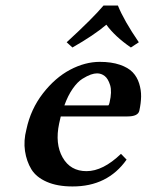

<svg xmlns="http://www.w3.org/2000/svg" viewBox="-20 -669 534 699"><path d="M409.2 -648.9Q431.2 -594.2 485.4 -515.1L456.5 -496.1Q398.4 -536.1 367.2 -579.1Q321.8 -540.5 243.7 -496.1L222.7 -515.1Q318.4 -603 356.9 -648.9ZM214.4 -285.2H374.5Q377 -287.1 378.9 -295.9Q388.2 -335.4 380.9 -359.1Q373.5 -382.8 361.1 -392.3Q348.6 -401.9 333.5 -401.9Q323.2 -401.9 310.5 -397.5Q297.9 -393.1 280 -382.1Q262.2 -371.1 244.6 -345.9Q227.1 -320.8 214.4 -285.2ZM420.4 -108.9 440.9 -87.9Q371.6 10.3 243.7 9.8Q188.5 9.8 150.1 -7.1Q111.8 -23.9 94.2 -52.7Q76.7 -81.5 71 -119.1Q65.4 -156.7 76.2 -198.2Q91.8 -271.5 136.2 -328.9Q180.7 -386.2 235.1 -415Q289.6 -443.8 343.3 -443.8Q385.7 -443.8 416.3 -433.3Q446.8 -422.9 462.9 -406Q479 -389.2 486.6 -365.2Q494.1 -341.3 493.7 -317.4Q493.2 -293.5 487.3 -266.1Q482.9 -245.1 443.8 -245.1H201.2Q198.2 -231.4 195.3 -219.2Q179.7 -145.5 208 -95.7Q236.3 -45.9 294.9 -45.9Q355 -45.9 420.4 -108.9Z"/></svg>

Font: Linux Libertine Slanted
Style: Semibold Slanted
Weight: 600
Designer: Philipp H. Poll
Foundry: Philipp H. Poll
Version: Version 5.1.1